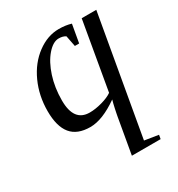

<svg xmlns="http://www.w3.org/2000/svg" viewBox="-169 -814 856 924"><g transform="rotate(-30 259.5 -352.0)"><path d="M294.4 0 329.1 -198.7Q330.6 -205.6 332.5 -216.3Q334.5 -227.1 337.2 -238.8Q339.8 -250.5 342.5 -262Q345.2 -273.4 347.7 -281.7Q258.8 -219.2 191.4 -219.2Q119.1 -219.2 84.7 -261.2Q50.3 -303.2 50.3 -388.2Q50.3 -473.6 83.5 -546.4Q116.7 -619.1 174.1 -661.6Q231.4 -704.1 293.9 -704.1Q332 -704.1 362.3 -694.8L344.7 -594.7H320.8L309.1 -654.8Q294.9 -665 271 -665Q239.7 -665 207.3 -627.7Q174.8 -590.3 155.3 -529.8Q135.7 -469.2 135.7 -398.4Q135.7 -281.2 223.1 -281.2Q254.9 -281.2 292 -291.5Q329.1 -301.8 350.6 -316.9L416 -693.8H497.1L381.3 -34.2L458 -22L454.1 0Z"/></g></svg>

Font: Tinos
Style: Italic
Weight: 400
Italic angle: -16.333°
Designer: Steve Matteson
Foundry: Monotype Imaging Inc.
Version: Version 1.32